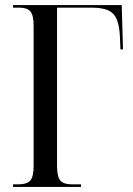

<svg xmlns="http://www.w3.org/2000/svg" viewBox="-20 -734 523 754"><path d="M31 0V-10H50Q86 -10 99 -25Q112 -40 112 -82V-633Q112 -675 99 -689.5Q86 -704 55 -704H31V-714H458L463 -540H453L451 -589Q449 -633 438.5 -658Q428 -683 404.5 -693.5Q381 -704 339 -704H204V-83Q204 -41 216.5 -25.5Q229 -10 264 -10H298V0Z"/></svg>

Font: Noto Serif Display Condensed
Style: Regular
Weight: 400
Width: 3
Designer: Monotype Design Team
Foundry: Monotype Imaging Inc.
Version: Version 2.009